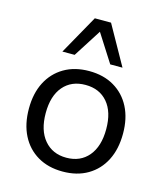

<svg xmlns="http://www.w3.org/2000/svg" viewBox="-113 -842 809 938"><g transform="rotate(15 291.0 -373.0)"><path d="M291 9Q218 9 164.5 -22.5Q111 -54 82 -111Q53 -168 53 -246Q53 -323 82 -379.5Q111 -436 164.5 -467.5Q218 -499 291 -499Q364 -499 417.5 -467.5Q471 -436 500 -379.5Q529 -323 529 -246Q529 -168 500 -111Q471 -54 417.5 -22.5Q364 9 291 9ZM291 -61Q362 -61 403 -110Q444 -159 444 -246Q444 -333 403 -381Q362 -429 291 -429Q220 -429 179 -381Q138 -333 138 -246Q138 -159 179.5 -110Q221 -61 291 -61ZM139 -557 250 -755H332L443 -557H381L291 -698L201 -557Z"/></g></svg>

Font: Nunito Sans 10pt
Style: Regular
Weight: 400
Designer: Vernon Adams
Foundry: Vernon Adams
Version: Version 3.101;gftools[0.9.27]